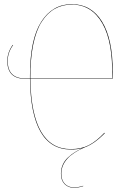

<svg xmlns="http://www.w3.org/2000/svg" viewBox="-20 -709 622 923"><path d="M521 -330.1H126Q130.9 7.8 320.8 7.8Q370.1 7.8 407 -11.2Q443.8 -30.3 481.9 -70.8L483.9 -68.8Q432.6 -16.1 385.7 0H386.2Q274.9 47.4 274.9 126Q274.9 156.7 291.5 174.3Q308.1 191.9 335.9 191.9Q356 191.9 379.9 184.1V186Q356 193.8 335.9 193.8Q307.6 193.8 290.3 175.8Q272.9 157.7 272.9 126Q272.9 102.5 281.7 82.8Q290.5 63 306.6 48.1Q322.8 33.2 339.1 22.9Q355.5 12.7 376.5 2.9Q353 9.8 320.8 9.8Q127.9 9.8 124 -330.1H101.1Q15.1 -330.1 15.1 -416Q15.1 -457 41 -493.2L43 -492.2Q17.1 -457 17.1 -416Q17.1 -332 101.1 -332H124V-345.2Q124 -520 178.2 -604.5Q232.4 -689 325.2 -689Q418.9 -689 470.5 -605.2Q522 -521.5 522 -363.8Q522 -343.3 521 -330.1ZM126 -332H519Q523.9 -505.9 472.2 -596.4Q420.4 -687 325.2 -687Q279.8 -687 243.4 -666.5Q207 -646 180.2 -604Q153.3 -562 139.4 -493.2Q125.5 -424.3 126 -332Z"/></svg>

Font: Fira Sans Compressed Two
Style: Regular
Weight: 100
Width: 1
Designer: Carrois Corporate & Edenspiekermann AG
Foundry: Carrois Corporate GbR & Edenspiekermann AG
Version: Version 4.203;PS 004.203;hotconv 1.0.88;makeotf.lib2.5.64775